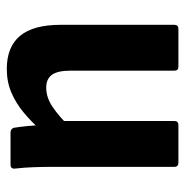

<svg xmlns="http://www.w3.org/2000/svg" viewBox="-10 -524 545 565"><g transform="rotate(90 262.5 -241.5)"><path d="M183 11Q118 11 85.5 -28Q53 -67 53 -148V-482Q53 -494 65 -494H176Q188 -494 188 -482V-175Q188 -139 200 -122Q212 -105 238 -105Q267 -105 295 -124Q323 -143 353 -174L363 -89Q339 -62 311.5 -39Q284 -16 252.5 -2.5Q221 11 183 11ZM370 0Q359 0 356 -10Q353 -28 351 -49.5Q349 -71 348 -91L336 -141V-482Q336 -494 348 -494H458Q471 -494 471 -482V-127Q471 -96 472 -68Q473 -40 476 -14Q478 0 464 0Z"/></g></svg>

Font: Sofia Sans Semi Condensed ExtraBold
Style: Regular
Weight: 800
Designer: Botio Nikoltchev, Ani Petrova
Foundry: lettersoup
Version: Version 4.100